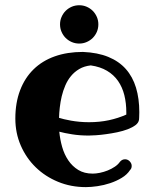

<svg xmlns="http://www.w3.org/2000/svg" viewBox="-20 -706 600 751"><path d="M474.1 -257.8V-266.1Q474.1 -302.7 466.3 -334Q458.5 -365.2 441.7 -389.4Q424.8 -413.6 398.4 -429.2Q372.1 -444.8 335 -450.2Q309.1 -447.3 290 -436Q271 -424.8 257.6 -408.4Q244.1 -392.1 235.4 -371.6Q226.6 -351.1 221.4 -329.3Q216.3 -307.6 213.9 -285.9Q211.4 -264.2 210.9 -245.1Q218.8 -242.7 230.7 -239.7Q242.7 -236.8 257.8 -234.1Q272.9 -231.4 290.8 -229.7Q308.6 -228 328.1 -228Q369.6 -228 406 -235.8Q442.4 -243.7 474.1 -257.8ZM523.9 -238.8Q522.5 -226.1 510.3 -216.8Q498 -207.5 479.5 -200.4Q460.9 -193.4 438.7 -188.7Q416.5 -184.1 395 -181.2Q373.5 -178.2 355.5 -177Q337.4 -175.8 327.1 -175.8Q291.5 -175.8 261.5 -180.7Q231.4 -185.5 211.9 -190.9Q214.8 -160.6 223.1 -131.3Q231.4 -102.1 247.1 -78.9Q262.7 -55.7 286.1 -41.3Q309.6 -26.9 342.8 -26.9Q355 -26.9 370.6 -30Q386.2 -33.2 401.4 -39.3Q416.5 -45.4 429.2 -54Q441.9 -62.5 449.2 -73.2Q457.5 -83 469.2 -83Q479.5 -83 487.3 -75Q495.1 -66.9 495.1 -57.1Q495.1 -46.9 488.8 -41Q477.1 -22.9 456.1 -10.3Q435.1 2.4 410.6 10.5Q386.2 18.6 361.3 22.2Q336.4 25.9 315.9 25.9Q257.3 25.9 207 5.1Q156.7 -15.6 119.6 -51.8Q82.5 -87.9 61.3 -136.7Q40 -185.5 40 -242.2Q40 -304.2 58.6 -352.8Q77.1 -401.4 111.3 -434.8Q145.5 -468.3 194.3 -485.6Q243.2 -502.9 304.2 -502.9Q361.8 -500.5 403.6 -483.4Q445.3 -466.3 472.2 -436Q499 -405.8 512 -363Q524.9 -320.3 524.9 -267.1Q524.9 -254.9 524.4 -247.8Q523.9 -240.7 523.9 -238.8ZM364.7 -610.8Q364.7 -595.2 358.9 -581.5Q353 -567.9 342.8 -557.6Q332.5 -547.4 318.8 -541.5Q305.2 -535.6 290 -535.6Q274.4 -535.6 260.7 -541.5Q247.1 -547.4 236.8 -557.6Q226.6 -567.9 220.7 -581.5Q214.8 -595.2 214.8 -610.8Q214.8 -626 220.7 -639.6Q226.6 -653.3 236.8 -663.6Q247.1 -673.8 260.7 -679.7Q274.4 -685.5 290 -685.5Q305.2 -685.5 318.8 -679.7Q332.5 -673.8 342.8 -663.6Q353 -653.3 358.9 -639.6Q364.7 -626 364.7 -610.8Z"/></svg>

Font: Ribeye
Style: Regular
Weight: 400
Designer: Astigmatic (AOETI)
Foundry: Astigmatic (AOETI)
Version: Version 1.000